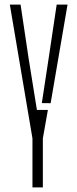

<svg xmlns="http://www.w3.org/2000/svg" viewBox="-20 -820 338 840"><path d="M122 0V-214.5L23 -800H70L105 -566L141.5 -339H189.5L167.5 -214.5V0ZM163 -369 193 -566 228 -800H275.5L201.5 -368.5Z"/></svg>

Font: Big Shoulders Stencil Display Light
Style: Regular
Weight: 300
Designer: Patric King
Foundry: XO Type Co
Version: Version 1.000